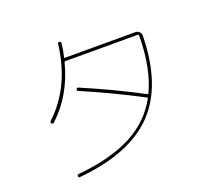

<svg xmlns="http://www.w3.org/2000/svg" viewBox="-132 -954 1264 1144"><g transform="rotate(-20 500.0 -381.5)"><path d="M153.3 -338.9Q147.5 -332 138.7 -339.8Q131.8 -346.7 139.6 -355.5Q306.6 -510.7 337.9 -771.5Q339.8 -782.2 348.6 -780.3Q359.4 -778.3 358.4 -767.6Q354.5 -728.5 343.8 -684.6Q341.8 -679.7 347.7 -679.7H793.9Q808.6 -679.7 818.8 -669.9Q829.1 -660.2 829.1 -644.5Q823.2 -331.1 668.9 -171.4Q514.6 -11.7 190.4 18.6Q179.7 20.5 178.7 9.8Q178.7 0 188.5 -1Q395.5 -20.5 528.3 -89.4Q661.1 -158.2 729.5 -284.2Q731.4 -288.1 726.6 -290Q548.8 -383.8 355.5 -466.8Q345.7 -470.7 349.1 -480Q352.5 -489.3 362.3 -485.4Q560.5 -401.4 736.3 -307.6Q740.2 -305.7 742.2 -309.6Q807.6 -446.3 808.6 -655.3Q808.6 -660.2 803.7 -660.2H342.8Q337.9 -660.2 336.9 -656.2Q287.1 -461.9 153.3 -338.9Z"/></g></svg>

Font: Rounded-X Mgen+ 1m thin
Style: Regular
Weight: 100
Designer: [Source Han Sans]
Ryoko NISHIZUKA  (kana & ideographs); Paul D. Hunt (Latin, Greek & Cyrillic); Wenlong ZHANG  (bopomofo
Version: Version 1.059.20150602